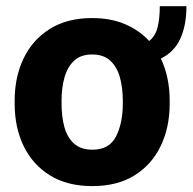

<svg xmlns="http://www.w3.org/2000/svg" viewBox="-20 -597 628 626"><path d="M27.8 -258.8V-269Q27.8 -346.2 57.1 -407Q86.4 -467.8 142.8 -502.9Q199.2 -538.1 280.3 -538.1Q340.8 -538.1 387.5 -518.3Q434.1 -498.5 466.3 -463.4Q486.3 -478.5 493.7 -507.6Q501 -536.6 501 -576.7H587.9Q587.9 -514.6 567.9 -470.9Q547.9 -427.2 504.4 -406.2Q533.2 -346.2 533.2 -269V-258.8Q533.2 -181.6 503.9 -120.8Q474.6 -60.1 418.5 -25.1Q362.3 9.8 281.2 9.8Q199.7 9.8 143.1 -25.1Q86.4 -60.1 57.1 -120.8Q27.8 -181.6 27.8 -258.8ZM180.7 -269V-258.8Q180.7 -216.8 189.9 -182.9Q199.2 -148.9 221.4 -128.9Q243.7 -108.9 281.2 -108.9Q336.4 -108.9 358.4 -152.3Q380.4 -195.8 380.4 -258.8V-269Q380.4 -310.1 371.1 -344.2Q361.8 -378.4 339.8 -398.9Q317.9 -419.4 280.3 -419.4Q243.2 -419.4 221.4 -398.9Q199.7 -378.4 190.2 -344.2Q180.7 -310.1 180.7 -269Z"/></svg>

Font: Vazirmatn FD ExtraBold
Style: Regular
Weight: 800
Designer: Saber Rastikerdar
Foundry: Saber Rastikerdar
Version: Version 33.003